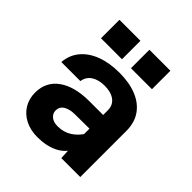

<svg xmlns="http://www.w3.org/2000/svg" viewBox="-212 -920 1074 1074"><g transform="rotate(45 325.0 -382.5)"><path d="M433 0 428 -100V-374Q428 -413 399 -435.5Q370 -458 319 -458Q270 -458 239.5 -437.5Q209 -417 204 -380H53Q58 -439 93 -481Q128 -523 187.5 -545.5Q247 -568 326 -568Q404 -568 462 -544.5Q520 -521 551.5 -475.5Q583 -430 583 -364V0ZM255 12Q200 12 158 -9.5Q116 -31 93 -69Q70 -107 70 -155Q70 -241 136.5 -288.5Q203 -336 320 -336H443V-228L316 -227Q273 -227 247.5 -211.5Q222 -196 222 -165Q222 -143 240.5 -127Q259 -111 293 -111Q340 -111 376.5 -134.5Q413 -158 437 -199L454 -94Q429 -39 377.5 -13.5Q326 12 255 12ZM353 -631V-777H519V-631ZM116 -631V-777H282V-631Z"/></g></svg>

Font: Azeret Mono Thin
Style: Bold
Weight: 700
Version: Version 1.002